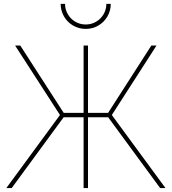

<svg xmlns="http://www.w3.org/2000/svg" viewBox="-20 -960 877 980"><path d="M429.2 0H406.7V-727.5H429.2ZM286.1 -373 57.1 -727.5H83.5L305.2 -383.8H531.7L752.4 -727.5H778.8L550.8 -373L824.7 0H797.4L532.2 -361.3H304.7L39.6 0H12.2ZM289.6 -940.4H312Q312 -911.6 326.2 -887.5Q340.3 -863.3 364.5 -849.1Q388.7 -835 417.5 -835Q446.3 -835 470.5 -849.1Q494.6 -863.3 508.8 -887.5Q522.9 -911.6 522.9 -940.4H545.4Q545.4 -905.8 528.3 -876.2Q511.2 -846.7 481.9 -829.6Q452.6 -812.5 417.5 -812.5Q382.3 -812.5 353 -829.6Q323.7 -846.7 306.6 -876.2Q289.6 -905.8 289.6 -940.4Z"/></svg>

Font: Intratopia Thin
Style: Regular
Weight: 100
Designer: Rasmus Andersson
Foundry: rsms
Version: Version 3.000;Glyphs 3.2.3 (3260)